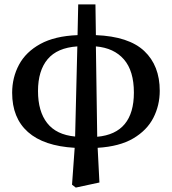

<svg xmlns="http://www.w3.org/2000/svg" viewBox="-20 -653 778 869"><path d="M152 -241Q152 -149 193.5 -96Q235 -43 320 -35L330 -443Q239 -437 195.5 -385Q152 -333 152 -241ZM586 -234Q586 -332 541 -384Q496 -436 414 -443L420 -34Q586 -49 586 -234ZM306 183 318 16Q178 8 106.5 -55.5Q35 -119 35 -233Q35 -302 66 -360Q97 -418 162.5 -454Q228 -490 331 -494L334 -633H412L414 -494Q563 -488 633 -422Q703 -356 703 -242Q703 -176 674 -119.5Q645 -63 583 -26.5Q521 10 422 16L430 173L323 196Z"/></svg>

Font: Source Serif Pro Semibold
Style: Regular
Weight: 600
Designer: Frank Grießhammer
Foundry: Adobe Systems Incorporated
Version: Version 3.000;hotconv 1.0.109;makeotfexe 2.5.65596